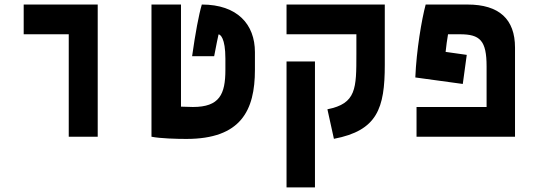

<svg xmlns="http://www.w3.org/2000/svg" viewBox="-20 -606 2384 851"><path d="M284.7 0H413.1V-585.9H85V-454.1H284.7Z M805.7 9.8C1047.9 9.8 1109.9 -116.2 1109.9 -296.9V-375C1109.9 -498 1032.2 -585.9 874.5 -585.9C861.3 -541.5 845.7 -458.5 831.5 -356.9H929.2C941.9 -420.4 942.9 -429.7 948.7 -453.6C956.1 -453.6 979 -438 979 -346.2V-296.9C979 -188 953.1 -131.8 835 -131.8C820.3 -131.8 802.7 -132.3 782.2 -133.3V-585.9H651.4V0C689.5 7.8 764.2 9.8 805.7 9.8Z M1685.5 -585.9H1250V-454.1H1559.6V-367.2C1559.6 -213.4 1559.6 -147 1431.2 -121.6L1460 9.3C1652.3 -27.3 1685.5 -125.5 1685.5 -318.4ZM1376 224.6V-333.5H1250V224.6Z M2048.8 -362.8 1955.1 -376C1958 -403.3 1961.4 -429.2 1965.8 -454.1H2018.6C2107.9 -454.1 2136.7 -426.3 2136.7 -311.5V-131.8H1826.2V0H2262.7V-395C2262.7 -521 2192.4 -585.9 2052.2 -585.9H1866.7C1849.1 -520.5 1825.7 -382.8 1820.8 -262.7L2031.2 -233.9Z"/></svg>

Font: CaskaydiaCove Nerd Font
Style: Bold
Weight: 700
Designer: Aaron Bell
Foundry: Saja Typeworks
Version: Version 2111.1;Nerd Fonts 2.3.0